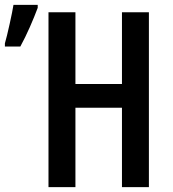

<svg xmlns="http://www.w3.org/2000/svg" viewBox="-34 -764 707 784"><path d="M-14 -574H49C76 -623 102 -684 120 -732V-744H21C17 -716 -5 -616 -14 -587ZM574 0V-714H464V-421H274V-714H164V0H274V-324H464V0Z"/></svg>

Font: Noto Sans Display Condensed Medium
Style: Regular
Weight: 500
Width: 3
Designer: Monotype Design Team
Foundry: Monotype Imaging Inc.
Version: Version 1.900